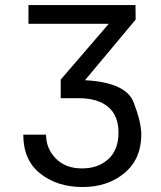

<svg xmlns="http://www.w3.org/2000/svg" viewBox="-20 -731 640 761"><path d="M92.8 -636.7V-710.9H517.1L517.6 -653.3L316.9 -413.1Q479 -404.3 509.5 -325.7Q540 -247.1 540 -197.8Q540 -101.1 473.6 -45.4Q407.2 10.3 307.1 10.3Q207 10.3 139.6 -43Q72.3 -96.2 72.3 -197.3H162.6Q162.6 -142.1 201.2 -102.8Q239.7 -63.5 304.7 -63.5Q369.6 -63.5 409.7 -100.6Q449.7 -137.7 449.7 -205.1Q449.7 -272.5 408.9 -307.1Q368.2 -341.8 290.5 -341.8H220.7V-415.5L411.1 -636.7Z"/></svg>

Font: RobotoMono-Regular
Style: Regular
Weight: 400
Designer: Google
Version: Version 2.000985; 2015; ttfautohint (v1.3)